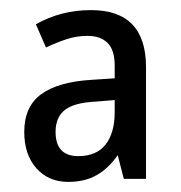

<svg xmlns="http://www.w3.org/2000/svg" viewBox="-20 -742 359 380"><path d="M160 -722Q269 -722 269 -609V-388H225L213 -435Q195 -409 171.5 -395.5Q148 -382 115 -382Q76 -382 52 -409Q28 -436 28 -481Q28 -531 61.5 -555.5Q95 -580 161 -584L207 -587V-612Q207 -643 193 -657Q179 -671 153 -671Q132 -671 112 -664.5Q92 -658 71 -648L51 -694Q76 -708 103 -715Q130 -722 160 -722ZM171 -541Q127 -539 108.5 -524.5Q90 -510 90 -481Q90 -433 135 -433Q171 -433 189 -456Q207 -479 207 -520V-544Z"/></svg>

Font: Noto Sans Devanagari Condensed
Style: Regular
Weight: 400
Width: 3
Designer: Jelle Bosma - Monotype Design Team
Foundry: Monotype Imaging Inc.
Version: Version 2.004; ttfautohint (v1.8.4.7-5d5b)